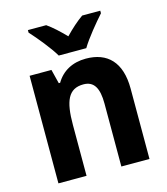

<svg xmlns="http://www.w3.org/2000/svg" viewBox="-113 -854 822 943"><g transform="rotate(-15 297.5 -383.0)"><path d="M231 -606H371C397 -650 452 -716 485 -753V-766H393C362 -744 334 -719 301 -685C269 -718 240 -745 210 -766H117V-753C152 -715 206 -649 231 -606ZM355 -557C287 -557 234 -528 203 -475H196L178 -547H67V0H210V-259C210 -380 234 -438 311 -438C365 -438 387 -398 387 -320V0H530V-358C530 -493 464 -557 355 -557Z"/></g></svg>

Font: Noto Sans Georgian SemiCondensed Bold
Style: Regular
Weight: 700
Width: 4
Designer: Monotype Design Team, Akaki Razmadze
Foundry: Google LLC
Version: Version 2.005